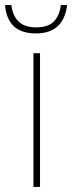

<svg xmlns="http://www.w3.org/2000/svg" viewBox="-42 -738 285 758"><path d="M116 0H90V-528H116ZM223 -718H198Q194 -678 171.5 -654Q149 -630 100 -630Q54 -630 30.5 -654Q7 -678 3 -718H-22Q-13 -606 100 -606Q209 -606 223 -718Z"/></svg>

Font: Noto Sans UI Thin
Style: Regular
Weight: 250
Designer: Monotype Design Team
Foundry: Monotype Imaging Inc.
Version: Version 1.901